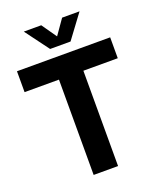

<svg xmlns="http://www.w3.org/2000/svg" viewBox="-170 -1049 942 1149"><g transform="rotate(-20 301.0 -474.5)"><path d="M223.5 0V-607H4.5V-740H598V-607H379V0ZM236.5 -797.5 124 -949H235L301.5 -854L368 -949H479L366.5 -797.5Z"/></g></svg>

Font: Encode Sans SmCnd
Style: Bold
Weight: 700
Width: 4
Designer: Multiple Designers
Foundry: Impallari Type
Version: Version 3.002; ttfautohint (v1.8.3) -l 8 -r 50 -G 200 -x 14 